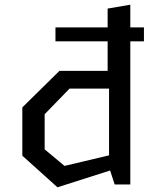

<svg xmlns="http://www.w3.org/2000/svg" viewBox="-20 -785 660 817"><path d="M216 -609H438V-483.5H233L75 -328V-122.5L224.5 12L448.5 -59.5L468 0H534.5V-609H592.5V-668.5H534.5V-765L438 -748.5V-668.5H216ZM170 -149.5V-299L276 -408H444V-124L254.5 -79Z"/></svg>

Font: Monaspace Krypton
Style: Regular
Weight: 400
Designer: Riley Cran & the Lettermatic Team
Foundry: Lettermatic
Version: Version 1.200 (Monaspace Krypton)